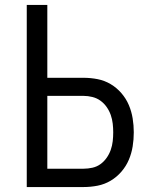

<svg xmlns="http://www.w3.org/2000/svg" viewBox="-20 -755 640 775"><path d="M88 0V-735H171V-441H317Q346 -441 374 -435.5Q402 -430 426.5 -415.5Q451 -401 470 -379Q489 -357 500 -331Q511 -305 515.5 -277Q520 -249 520 -221Q520 -192 515.5 -164Q511 -136 500 -110Q489 -84 470 -62Q451 -40 426.5 -25.5Q402 -11 374 -5.5Q346 0 317 0ZM317 -74Q335 -74 353 -78Q371 -82 385.5 -92.5Q400 -103 410.5 -118Q421 -133 427 -150Q433 -167 435 -185Q437 -203 437 -221Q437 -238 435 -256Q433 -274 427 -291Q421 -308 410.5 -323Q400 -338 385.5 -348.5Q371 -359 353 -363.5Q335 -368 317 -368H171V-74Z"/></svg>

Font: Zed Mono Extended
Style: Regular
Weight: 400
Width: 7
Monospace: yes
Designer: Belleve Invis
Foundry: Belleve Invis
Version: Version 1.0.0; ttfautohint (v1.8.4)